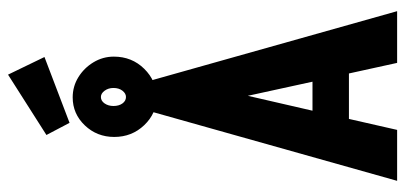

<svg xmlns="http://www.w3.org/2000/svg" viewBox="-292 -742 1033 490"><g transform="rotate(-90 225.0 -496.5)"><path d="M310 0 283 -123H167L139 0H9L185 -625H266L442 0ZM226 -381 188 -216H262ZM222 -614Q181 -614 151 -645.5Q121 -677 121 -722Q121 -766 150.5 -797Q180 -828 222 -828Q250 -828 273.5 -813.5Q297 -799 311.5 -775Q326 -751 326 -723Q326 -677 295 -645.5Q264 -614 222 -614ZM223 -692Q232 -692 239 -701Q246 -710 246 -724Q246 -737 239 -746.5Q232 -756 223 -756Q213 -756 206.5 -746.5Q200 -737 200 -724Q200 -710 206.5 -701Q213 -692 223 -692ZM157 -836 126 -895 280 -993 325 -900Z"/></g></svg>

Font: Inconsolata SemiCondensed Black
Style: Regular
Weight: 900
Width: 4
Monospace: yes
Designer: Raph Levien, Cyreal, Brenton Simpson
Foundry: Raph Levien, Cyreal, Google
Version: Version 3.001; ttfautohint (v1.8.2.53-6de2)